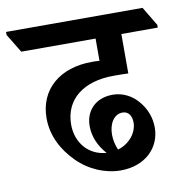

<svg xmlns="http://www.w3.org/2000/svg" viewBox="-123 -693 728 748"><g transform="rotate(-10 241.5 -319.5)"><path d="M296 -15C394 -15 455 -78 455 -157C455 -196 441 -233 415 -263C391 -292 355 -311 315 -311C247 -311 206 -266 206 -206C206 -165 223 -125 253 -92C182 -97 136 -153 136 -224C136 -325 214 -383 331 -383C356 -383 375 -383 390 -382V-538H534V-549L489 -624H-51V-612L-6 -538H288V-450C278 -451 268 -451 257 -451C132 -451 46 -380 46 -265C46 -197 77 -137 125 -89C171 -42 235 -15 296 -15ZM286 -158C286 -201 307 -236 341 -236C364 -236 377 -218 377 -190C377 -153 348 -111 299 -97C291 -116 286 -137 286 -158Z"/></g></svg>

Font: Noto Serif Devanagari SemiCondensed SemiBold
Style: Regular
Weight: 600
Width: 4
Designer: Universal Thirst, Indian Type Foundry and the Monotype Design Team
Foundry: Monotype Imaging Inc.
Version: Version 2.004